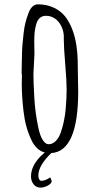

<svg xmlns="http://www.w3.org/2000/svg" viewBox="-20 -693 470 892"><path d="M158.2 122.1Q158.2 134.3 163.6 142.1Q166.5 147 171.4 147Q190.9 147 213.4 130.9L220.2 147.5Q220.2 155.8 211.7 162.8Q203.1 169.9 190.9 174.3Q178.7 178.7 168.5 178.7Q148.4 178.7 136.2 163.3Q124 147.9 124 126.5Q124 96.2 141.1 67.9Q158.2 39.6 188 15.6Q168 10.3 152.1 -4.9Q136.2 -20 126 -42.5Q97.7 -101.6 89.4 -175.3Q81.1 -243.7 81.1 -305.7Q81.1 -317.9 81.5 -325.7Q82 -333.5 82 -343.8Q82 -348.6 80.6 -348.6V-366.7Q80.6 -374.5 81.5 -409.7Q81.5 -425.3 82 -436.5Q82.5 -463.4 84.2 -484.4Q85.9 -505.4 89.8 -539.1Q92.8 -566.4 98.1 -587.6Q103.5 -608.9 112.3 -631.8Q119.6 -651.9 130.9 -662.4Q142.1 -672.9 155.8 -672.9Q195.8 -672.9 228 -658.2Q260.3 -643.6 281.7 -617.7Q301.8 -592.8 315.7 -556.6Q329.6 -520.5 335.4 -478.5Q341.3 -437.5 341.3 -389.6V-382.3L342.3 -325.7L343.3 -269Q343.3 10.3 218.3 18.1Q158.2 76.2 158.2 122.1ZM206.1 -22.9Q223.6 -22.9 238.5 -37.4Q253.4 -51.8 262.2 -77.1Q279.8 -127.4 285.2 -186.5Q289.6 -239.3 289.6 -275.4Q289.6 -317.9 283.2 -392.6Q276.4 -473.1 276.4 -508.3V-525.9Q275.4 -550.3 264.6 -572Q253.9 -593.8 235.4 -606.7Q216.8 -619.6 193.8 -619.6Q159.7 -619.6 148.4 -581.1Q143.1 -563 141.1 -544.7Q139.2 -526.4 139.2 -501.5Q139.2 -482.4 139.6 -469.2Q140.1 -456.1 140.1 -442.4Q140.1 -430.2 137.7 -396Q135.3 -361.8 135.3 -350.1Q135.3 -314 139.2 -243.2Q143.1 -168 158.7 -97.2Q166 -62.5 178.5 -42.7Q190.9 -22.9 206.1 -22.9Z"/></svg>

Font: Amatica SC
Style: Bold
Weight: 400
Designer: Vernon Adams, Ben Nathan
Foundry: newtypography
Version: Version 2.000